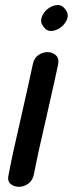

<svg xmlns="http://www.w3.org/2000/svg" viewBox="-20 -736 287 757"><path d="M14 -48Q8 -24 20.5 -12Q33 0 53 0.5Q73 1 91 -11.5Q109 -24 114 -50Q128 -125 164 -279Q199 -433 209 -481Q214 -505 201 -517.5Q188 -530 168.5 -530.5Q149 -531 131.5 -519Q114 -507 109 -481Q99 -433 64 -278Q28 -123 14 -48ZM237 -700Q224 -718 204 -716Q184 -714 167 -700Q150 -686 144 -666.5Q138 -647 152 -630Q165 -612 185 -614Q205 -616 222.5 -630.5Q240 -645 245.5 -664Q251 -683 237 -700Z"/></svg>

Font: Balsamiq Sans
Style: Italic
Weight: 400
Italic angle: -12°
Designer: Michael Angeles
Foundry: Balsamiq SRL
Version: Version 1.020; ttfautohint (v1.8.4.7-5d5b);gftools[0.9.26]